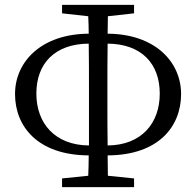

<svg xmlns="http://www.w3.org/2000/svg" viewBox="-20 -762 810 792"><path d="M347 -337C347 -280 347 -221 347 -162C207 -163 130 -253 130 -376C130 -500 206 -581 346 -582C347 -519 347 -455 347 -392ZM423 -395C423 -457 423 -520 424 -582C563 -581 639 -500 639 -376C639 -253 563 -163 424 -162C423 -222 423 -282 423 -337ZM425 -695 533 -707V-742H236V-707L344 -695C345 -671 346 -647 346 -623C151 -622 42 -508 42 -374C42 -241 135 -122 346 -121C346 -93 345 -65 344 -37L236 -26V10H533V-26L425 -37L424 -121C635 -122 727 -241 727 -374C727 -508 618 -622 424 -623Z"/></svg>

Font: Noto Serif CJK JP
Style: Regular
Weight: 400
Designer: Ryoko NISHIZUKA 西塚涼子 (kana & ideographs); Frank Grießhammer (Latin, Greek & Cyrillic); Wenlong ZHANG 张文龙 (bopomofo); San
Foundry: Adobe Systems Incorporated
Version: Version 1.000;PS 1;hotconv 16.6.53;makeotf.lib2.5.65590